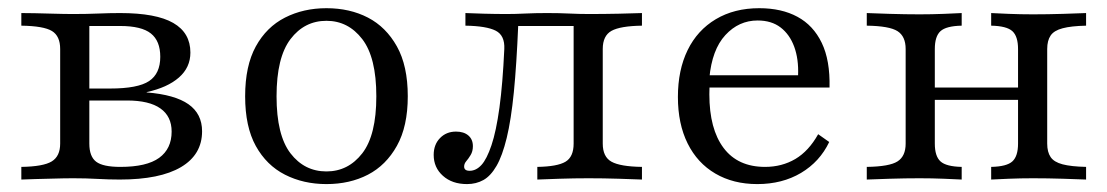

<svg xmlns="http://www.w3.org/2000/svg" viewBox="-20 -447 2757 478"><path d="M33.1 0V-31.5Q87.9 -32.3 108.9 -45.2Q129.8 -58.1 129.8 -89.5V-325Q129.8 -357.3 109.3 -369.8Q88.7 -382.3 33.1 -383.1V-414.5Q45.2 -414.5 66.9 -414.1Q88.7 -413.7 114.1 -412.9Q139.5 -412.1 163.7 -412.1Q196 -412.1 224.6 -413.3Q253.2 -414.5 279 -414.5Q368.5 -414.5 411.3 -389.9Q454 -365.3 454 -316.1Q454 -279 425.4 -254Q396.8 -229 345.2 -217.7V-216.9Q415.3 -211.3 449.2 -187.5Q483.1 -163.7 483.1 -120.2Q483.1 -62.1 430.6 -31Q378.2 0 278.2 0Q250.8 0 222.6 -1.6Q194.4 -3.2 162.9 -3.2Q139.5 -3.2 114.5 -2.4Q89.5 -1.6 67.7 -1.2Q46 -0.8 33.1 0ZM279.8 -31.5Q345.2 -31.5 376.2 -54Q407.3 -76.6 407.3 -119.4Q407.3 -157.3 379.4 -177Q351.6 -196.8 296 -196.8H175V-226.6H254Q323.4 -226.6 351.2 -245.2Q379 -263.7 379 -305.6Q379 -345.2 355.6 -363.7Q332.3 -382.3 279 -382.3H196.8L202.4 -387.1V-89.5Q202.4 -57.3 219.4 -44.4Q236.3 -31.5 279.8 -31.5Z M792.7 11.3Q735.5 11.3 689.5 -12.1Q643.5 -35.5 616.9 -83.5Q590.3 -131.5 590.3 -207.3Q590.3 -283.1 616.9 -331.5Q643.5 -379.8 689.5 -403.2Q735.5 -426.6 792.7 -426.6Q850.8 -426.6 896 -403.2Q941.1 -379.8 968.1 -331.5Q995.2 -283.1 995.2 -207.3Q995.2 -132.3 968.1 -83.9Q941.1 -35.5 896 -12.1Q850.8 11.3 792.7 11.3ZM792.7 -20.2Q846.8 -20.2 881.9 -65.3Q916.9 -110.5 916.9 -207.3Q916.9 -304 881.9 -349.6Q846.8 -395.2 792.7 -395.2Q737.9 -395.2 703.2 -349.6Q668.5 -304 668.5 -207.3Q668.5 -110.5 703.2 -65.3Q737.9 -20.2 792.7 -20.2Z M1142.7 11.3Q1105.6 11.3 1082.7 -9.3Q1059.7 -29.8 1059.7 -61.3Q1059.7 -87.1 1075.4 -103.2Q1091.1 -119.4 1115.3 -119.4Q1134.7 -119.4 1146 -109.7Q1157.3 -100 1157.3 -83.1Q1157.3 -70.2 1151.6 -60.9Q1146 -51.6 1140.7 -45.6Q1135.5 -39.5 1135.5 -32.3Q1135.5 -21.8 1149.2 -21.8Q1165.3 -21.8 1178.6 -36.3Q1191.9 -50.8 1203.6 -85.5Q1215.3 -120.2 1223.4 -179Q1231.5 -237.9 1235.5 -325Q1237.1 -358.9 1214.1 -370.6Q1191.1 -382.3 1138.7 -383.1V-414.5Q1156.5 -413.7 1185.1 -412.9Q1213.7 -412.1 1241.9 -412.1Q1262.9 -412.1 1287.5 -413.3Q1312.1 -414.5 1341.9 -414.5Q1372.6 -414.5 1397.2 -413.3Q1421.8 -412.1 1446 -412.1Q1483.1 -412.1 1521 -412.9Q1558.9 -413.7 1578.2 -414.5V-383.1Q1524.2 -382.3 1502.4 -370.2Q1480.6 -358.1 1480.6 -325V-89.5Q1480.6 -56.5 1502.4 -44.4Q1524.2 -32.3 1578.2 -31.5V0Q1558.9 -0.8 1520.6 -2Q1482.3 -3.2 1445.2 -3.2Q1409.7 -3.2 1373 -2Q1336.3 -0.8 1317.7 0V-31.5Q1367.7 -32.3 1387.9 -44.4Q1408.1 -56.5 1408.1 -89.5V-385.5L1411.3 -382.3H1265.3L1270.2 -385.5Q1266.1 -287.1 1259.3 -217.7Q1252.4 -148.4 1241.5 -103.6Q1230.6 -58.9 1216.1 -33.9Q1201.6 -8.9 1183.5 1.2Q1165.3 11.3 1142.7 11.3Z M1865.3 11.3Q1805.6 11.3 1760.9 -14.9Q1716.1 -41.1 1691.9 -89.9Q1667.7 -138.7 1667.7 -205.6Q1667.7 -272.6 1691.9 -322.2Q1716.1 -371.8 1762.1 -399.2Q1808.1 -426.6 1870.2 -426.6Q1925.8 -426.6 1965.3 -405.2Q2004.8 -383.9 2025.8 -340.3Q2046.8 -296.8 2045.2 -229H1714.5L1713.7 -259.7H1966.9Q1968.5 -300 1957.3 -330.6Q1946 -361.3 1923.4 -378.6Q1900.8 -396 1866.1 -396Q1819.4 -396 1785.9 -359.7Q1752.4 -323.4 1746 -252.4L1747.6 -250Q1746.8 -241.9 1746.4 -232.3Q1746 -222.6 1746 -212.1Q1746 -125.8 1781.5 -78.6Q1816.9 -31.5 1884.7 -31.5Q1926.6 -31.5 1960.1 -51.2Q1993.5 -71 2016.9 -112.9L2044.4 -93.5Q2021 -44.4 1974.2 -16.5Q1927.4 11.3 1865.3 11.3Z M2447.6 0V-31.5Q2486.3 -32.3 2500.4 -45.2Q2514.5 -58.1 2514.5 -89.5V-325Q2514.5 -356.5 2500.4 -369.4Q2486.3 -382.3 2447.6 -383.1V-414.5Q2462.1 -413.7 2491.5 -412.5Q2521 -411.3 2551.6 -411.3Q2587.9 -411.3 2626.6 -412.5Q2665.3 -413.7 2683.9 -414.5V-383.1Q2646.8 -382.3 2625.4 -376.6Q2604 -371 2595.6 -358.5Q2587.1 -346 2587.1 -325V-89.5Q2587.1 -68.5 2595.6 -56Q2604 -43.5 2625.4 -37.9Q2646.8 -32.3 2683.9 -31.5V0Q2665.3 -0.8 2626.6 -2Q2587.9 -3.2 2551.6 -3.2Q2521 -3.2 2491.5 -2Q2462.1 -0.8 2447.6 0ZM2137.9 0V-31.5Q2194.4 -32.3 2214.5 -45.2Q2234.7 -58.1 2234.7 -89.5V-325Q2234.7 -356.5 2214.5 -369.4Q2194.4 -382.3 2137.9 -383.1V-414.5Q2156.5 -413.7 2195.2 -412.5Q2233.9 -411.3 2269.4 -411.3Q2300 -411.3 2329.8 -412.5Q2359.7 -413.7 2374.2 -414.5V-383.1Q2335.5 -382.3 2321.4 -369.4Q2307.3 -356.5 2307.3 -325V-89.5Q2307.3 -58.1 2321.4 -45.2Q2335.5 -32.3 2374.2 -31.5V0Q2359.7 -0.8 2329.8 -2Q2300 -3.2 2269.4 -3.2Q2233.9 -3.2 2195.2 -2Q2156.5 -0.8 2137.9 0ZM2281.5 -198.4V-229H2540.3V-198.4Z"/></svg>

Font: Playfair 12pt Light
Style: Regular
Weight: 300
Designer: Claus Eggers Sørensen
Foundry: Claus Eggers Sørensen
Version: Version 2.000;gftools[0.9.28]